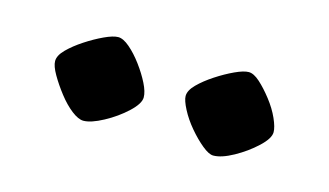

<svg xmlns="http://www.w3.org/2000/svg" viewBox="-35 -792 509 297"><g transform="rotate(15 219.5 -643.5)"><path d="M316 -574Q309 -574 298 -583Q287 -592 276 -605Q265 -618 258 -631.5Q251 -645 251 -652Q251 -661 261 -671Q271 -681 285.5 -690.5Q300 -700 314 -706.5Q328 -713 336 -713Q344 -713 354 -704Q364 -695 374.5 -681.5Q385 -668 391 -654.5Q397 -641 397 -633Q397 -623 382 -609Q367 -595 348 -584.5Q329 -574 316 -574ZM108 -574Q100 -574 89 -582.5Q78 -591 67.5 -604.5Q57 -618 49.5 -631Q42 -644 42 -652Q42 -661 52 -671Q62 -681 76.5 -690.5Q91 -700 105 -706.5Q119 -713 127 -713Q135 -713 145.5 -704Q156 -695 166 -681.5Q176 -668 182.5 -655Q189 -642 189 -633Q189 -623 174 -609Q159 -595 139.5 -584.5Q120 -574 108 -574Z"/></g></svg>

Font: Texturina 12pt SemiBold
Style: Regular
Weight: 600
Designer: Guillermo Torres Carreño
Foundry: Omnibus-Type
Version: Version 1.002